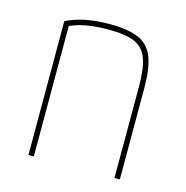

<svg xmlns="http://www.w3.org/2000/svg" viewBox="-85 -610 669 690"><g transform="rotate(15 250.0 -265.0)"><path d="M80 -498Q115 -515 154 -522.5Q193 -530 242 -530Q310 -530 349 -513Q388 -496 404 -454.5Q420 -413 420 -340V0H400V-340Q400 -408 386.5 -444.5Q373 -481 339 -495.5Q305 -510 242 -510Q211 -510 184 -507Q157 -504 134 -497.5Q111 -491 89 -480L100 -494V0H80Z"/></g></svg>

Font: M PLUS 1 Code Thin
Style: Regular
Weight: 250
Designer: Coji Morishita
Foundry: UNDERFOREST DESIGN
Version: Version 1.002